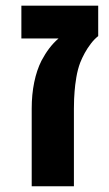

<svg xmlns="http://www.w3.org/2000/svg" viewBox="-20 -651 382 671"><path d="M90.8 0V-271.5Q90.8 -320.8 99.6 -363.5Q108.4 -406.2 125 -439Q137.7 -462.9 152.3 -482.2Q167 -501.5 184.6 -516.6H54.7V-631.3H323.2V-524.9Q309.6 -514.2 297.6 -498.5Q285.6 -482.9 276.1 -465.6Q266.6 -448.2 260.3 -432.1Q251.5 -408.7 246.8 -380.9Q242.2 -353 240.7 -332Q239.7 -320.3 239 -305.2Q238.3 -290 238.3 -271.5V0Z"/></svg>

Font: Wonky
Style: Regular
Weight: 400
Designer: Monotype Design Team
Foundry: Monotype Imaging Inc.
Version: Version 3.000